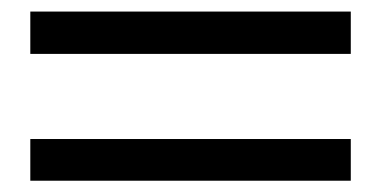

<svg xmlns="http://www.w3.org/2000/svg" viewBox="-20 -451 669 337"><path d="M595.7 -356.4H33.2V-430.7H595.7ZM595.7 -133.8H33.2V-207H595.7Z"/></svg>

Font: Jomolhari
Style: Regular
Weight: 400
Designer: Christopher J. Fynn
Foundry: Christopher  J.  Fynn (Karma Drubgy¸ Tenzin).
Version: Version 1.000